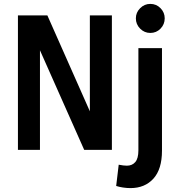

<svg xmlns="http://www.w3.org/2000/svg" viewBox="-20 -769 916 985"><path d="M72 0V-690H223L441 -198V-690H554V0H412L185 -511V0ZM677 -675Q677 -705 699 -727Q721 -749 751 -749Q782 -749 803.5 -727Q825 -705 825 -675Q825 -644 803.5 -622Q782 -600 751 -600Q721 -600 699 -622Q677 -644 677 -675ZM576 185 589 76Q615 81 631 81Q658 81 674 62.5Q690 44 690 2V-522H811V4Q811 99 767 147.5Q723 196 649 196Q631 196 611 193Q591 190 576 185Z"/></svg>

Font: Radio Canada Condensed SemiBold
Style: Regular
Weight: 600
Width: 3
Designer: Charles Daoud, Etienne Aubert Bonn, Alexandre Saumier Demers, Jacques Le Bailly
Foundry: Radio-Canada
Version: Version 2.104; ttfautohint (v1.8.4.7-5d5b);gftools[0.9.28.de